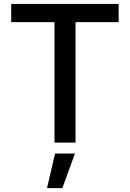

<svg xmlns="http://www.w3.org/2000/svg" viewBox="-20 -727 662 979"><path d="M37.1 -707H585V-614.3H365.2V0H257.8V-614.3H37.1ZM260.7 55.7H362.3L297.9 232.4H219.7Z"/></svg>

Font: Pretendard Std Medium
Style: Regular
Weight: 500
Designer: Base glyphs from Inter by Rasmus Andersson; Hangeul glyphs from Noto Sans CJK(Source Han Sans) by Jang Soo-young and Kan
Foundry: Kil Hyung-jin
Version: Version 1.309